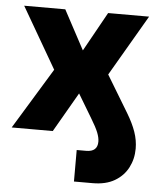

<svg xmlns="http://www.w3.org/2000/svg" viewBox="-52 -561 660 809"><g transform="rotate(5 278.0 -156.0)"><path d="M370.1 204.1H291V70.8H331.1Q378.9 70.8 378.9 27.8Q378.9 11.2 370.4 -10.5Q361.8 -32.2 340.3 -67.4L280.3 -167.5L183.6 0H9.8L167 -257.8L17.6 -515.6H191.4L280.3 -349.6L372.6 -515.6H545.9L395.5 -257.8L489.3 -102.5Q513.7 -62 525.9 -26.9Q538.1 8.3 538.1 43.5Q538.1 87.4 519 124Q500 160.6 462.6 182.4Q425.3 204.1 370.1 204.1Z"/></g></svg>

Font: Inter Display Extra Bold
Style: Regular
Weight: 800
Designer: Rasmus Andersson
Foundry: rsms
Version: Version 4.000;git-4fc901f